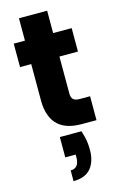

<svg xmlns="http://www.w3.org/2000/svg" viewBox="-148 -754 701 1124"><g transform="rotate(-15 203.0 -192.0)"><path d="M271 40Q283.7 79.1 287.1 102.1Q291 127.4 291 158.2Q291 227.5 256.8 269Q221.7 310.1 150.9 310.1V245.1Q203.1 245.1 203.1 179.2V163.1H140.1V40ZM21 -416V-558.1H88.9V-693.8H259.8V-558.1H372.1V-416H259.8V-191.9Q259.8 -166.5 272 -155.8Q282.7 -145 312 -145H373V0H286.1Q240.2 0 206.1 -9.8Q169.9 -20 144 -43Q116.7 -67.4 104 -103Q88.9 -141.6 88.9 -193.8V-416Z"/></g></svg>

Font: PoppinsZ
Style: Bold
Weight: 700
Designer: Ninad Kale (Devanagari), Jonny Pinhorn (Latin)
Foundry: Indian Type Foundry
Version: Version 3.002;FEAKit 1.0